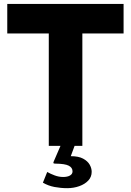

<svg xmlns="http://www.w3.org/2000/svg" viewBox="-20 -743 666 978"><path d="M17 -572.5V-723H609.5V-572.5H399.5V0H228.5V-572.5ZM447 132Q447 158 429.8 176.5Q412.5 195 384 205.2Q355.5 215.5 322.5 215.5Q289.5 215.5 257.8 209.5Q226 203.5 198.5 187.5L220.5 133Q237 142.5 258.5 150.5Q280 158.5 301.5 158.5Q323.5 158.5 336.5 151Q349.5 143.5 349.5 130Q349.5 111 330.2 101Q311 91 262.5 90.5Q255.5 90.5 253 88.8Q250.5 87 253.5 80L290.5 -5.5H362L340.5 52.5Q380 52.5 403.2 65Q426.5 77.5 436.8 95.8Q447 114 447 132Z"/></svg>

Font: Public Sans ExtraBold
Style: Regular
Weight: 800
Designer: The Public Sans Project Authors: Dan O. Williams and USWDS (Libre Franklin designed by Pablo Impallari and Rodrigo Fuenz
Version: Version 1.007